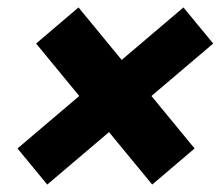

<svg xmlns="http://www.w3.org/2000/svg" viewBox="-20 -614 593 516"><path d="M389 -118 273 -259 107 -118 27 -215 193 -356 77 -497 191 -594 307 -453 473 -594 553 -497 387 -356 503 -215Z"/></svg>

Font: Creato Display Black
Style: Italic
Weight: 900
Italic angle: -10°
Version: Version 1.000